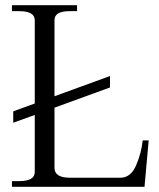

<svg xmlns="http://www.w3.org/2000/svg" viewBox="-20 -720 613 740"><path d="M553 -179 537 0H26V-22H54Q114 -22 114 -57V-277L31 -247V-291L114 -321V-642Q114 -677 54 -677H26V-700H277V-677H249Q219 -677 204.5 -668.5Q190 -660 190 -642V-349L404 -427V-383L190 -305V-73Q190 -35 250 -35H444Q484 -35 504.5 -82.5Q525 -130 530 -179Z"/></svg>

Font: Taviraj Light
Style: Regular
Weight: 300
Designer: Katatrad Team
Foundry: CadsonDemak
Version: Version 1.001